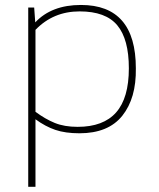

<svg xmlns="http://www.w3.org/2000/svg" viewBox="-20 -514 625 755"><path d="M119.5 220.6V-45Q158.5 -16.5 197.8 -3.2Q237.1 10.1 292.3 10.1Q405.8 10.1 460.9 -58.8Q516.1 -127.8 514.2 -245.4Q514.2 -494.5 298.3 -494.5Q182.9 -494.5 118.6 -426L114.4 -484.4H91V220.6ZM119.5 -74.4V-396.6Q189.3 -469.2 293.2 -469.2Q395.7 -469.2 441.2 -414.5Q486.7 -359.8 486.7 -245.4Q486.7 -128.7 436.6 -71.9Q386.5 -15.2 285.4 -15.2Q233 -15.2 195.3 -30.6Q157.6 -46 119.5 -74.4Z"/></svg>

Font: Arad-FD-VF Thin
Style: Regular
Weight: 100
Designer: Mohammad Darvishi
Version: Version 1.010;September 21, 2024;FontCreator 15.0.0.2992 64-